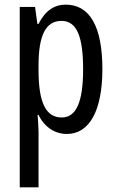

<svg xmlns="http://www.w3.org/2000/svg" viewBox="-20 -567 502 827"><path d="M263 -547C215 -547 175 -522 146 -464H141L131 -537H65V240H146V0C146 -20 144 -44 142 -72H146C171 -20 216 10 268 10C366 10 421 -92 421 -269C421 -454 366 -547 263 -547ZM245 -477C312 -477 338 -407 338 -268C338 -127 308 -61 246 -61C178 -61 146 -124 146 -265V-285C146 -417 178 -477 245 -477Z"/></svg>

Font: Noto Sans Sinhala UI ExtraCondensed
Style: Regular
Weight: 400
Width: 2
Designer: Jelle Bosma - Monotype Design Team
Foundry: Monotype Imaging Inc.
Version: Version 2.006